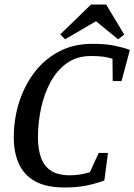

<svg xmlns="http://www.w3.org/2000/svg" viewBox="-20 -821 595 850"><path d="M265 9Q185 9 135.5 -18.5Q86 -46 63.5 -96Q41 -146 41 -212Q41 -294 64.5 -368Q88 -442 132.5 -500.5Q177 -559 241.5 -593Q306 -627 389 -627Q447 -627 486 -619Q525 -611 555 -600L518 -462H479L478 -561Q459 -567 437 -570Q415 -573 383 -573Q320 -573 275.5 -541Q231 -509 203 -456.5Q175 -404 161.5 -340.5Q148 -277 148 -214Q148 -161 161.5 -123Q175 -85 206 -65Q237 -45 290 -45Q309 -45 331 -48Q353 -51 378 -59L417 -144H458L442 -22Q401 -7 360 1Q319 9 265 9ZM268 -647 247 -669 383 -801H450L530 -668L503 -647L405 -727Z"/></svg>

Font: Manuale Medium
Style: Italic
Weight: 500
Italic angle: -11°
Version: Version 1.002